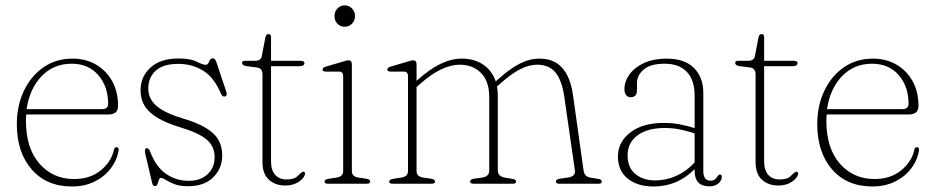

<svg xmlns="http://www.w3.org/2000/svg" viewBox="-20 -666 3390 696"><path d="M408 -282Q408 -251 372.5 -251H75Q74 -240.5 74 -229Q74 -128.5 123 -72.8Q172 -17 248.5 -17Q306.5 -17 345 -48.2Q383.5 -79.5 393 -123Q395 -132.5 402 -132.5Q411 -132.5 410 -121.5Q404.5 -86 382 -56Q359.5 -26 323.2 -8Q287 10 241 10Q148.5 10 94.8 -52Q41 -114 41 -216Q41 -282.5 66.5 -336.5Q92 -390.5 137.5 -422Q183 -453.5 243.5 -453.5Q290.5 -453.5 327.8 -432Q365 -410.5 386.5 -372Q408 -333.5 408 -282ZM240 -435Q173.5 -435 130.2 -389.2Q87 -343.5 76.5 -270.5H350Q372 -270.5 372 -289.5Q372 -352.5 336.2 -393.8Q300.5 -435 240 -435Z M664 -10.5Q706.5 -10.5 732.2 -34.2Q758 -58 758 -96.5Q758 -136.5 728 -161Q698 -185.5 630.5 -205.5Q560.5 -226.5 525 -258Q489.5 -289.5 489.5 -338.5Q489.5 -388 525.5 -421Q561.5 -454 626.5 -454Q670.5 -454 693 -442.5Q715.5 -431 725.5 -431Q734 -431 738 -442.8Q742 -454.5 751 -454.5Q759.5 -454.5 764 -442L800 -334.5Q805 -319.5 796.5 -316.5Q787 -313.5 781.5 -325.5Q756 -386 715.8 -410.2Q675.5 -434.5 626.5 -434.5Q571 -434.5 544.2 -409.5Q517.5 -384.5 517.5 -345.5Q517.5 -307 548.5 -281Q579.5 -255 648 -235Q717 -214.5 751.2 -184Q785.5 -153.5 785.5 -102Q785.5 -55.5 753 -23.2Q720.5 9 662 9Q631.5 9 612.2 1.5Q593 -6 581.5 -13.5Q570 -21 564 -21Q558.5 -21 556 -13.8Q553.5 -6.5 551 1Q548.5 8.5 542.5 8.5Q534.5 8.5 532 -1L507.5 -104.5Q502.5 -126 509.5 -128.5Q518.5 -131.5 525 -114.5Q546.5 -59.5 583 -35Q619.5 -10.5 664 -10.5Z M910.5 -421.5 872 -426.5Q857.5 -429 857.5 -438Q857.5 -445.5 867.5 -445.5H903.5Q926 -445.5 929 -462.5L942 -530Q944.5 -542.5 953.5 -542.5Q962.5 -542.5 962.5 -532V-445.5H1071Q1083.5 -445.5 1083.5 -437Q1083.5 -426 1064.5 -426H962.5V-80.5Q962.5 -49 977.5 -32.2Q992.5 -15.5 1018 -15.5Q1047 -15.5 1058 -27.2Q1069 -39 1078 -43.5Q1087.5 -44.5 1085.5 -33.5Q1081.5 -19 1061.8 -6.2Q1042 6.5 1014 6.5Q978 6.5 954.8 -14.5Q931.5 -35.5 931.5 -78V-396Q931.5 -406.5 927 -413.2Q922.5 -420 910.5 -421.5Z M1229 -569Q1213.5 -569 1203 -580.2Q1192.5 -591.5 1192.5 -607.5Q1192.5 -624 1203.2 -635.2Q1214 -646.5 1229 -646.5Q1245.5 -646.5 1256.2 -635Q1267 -623.5 1267 -608Q1267 -591.5 1256 -580.2Q1245 -569 1229 -569ZM1255.5 -433V-45.5Q1255.5 -26.5 1278.5 -22.5L1308.5 -18Q1322 -15.5 1322 -8Q1322 0 1310 0H1168Q1156.5 0 1156.5 -8Q1156.5 -15 1169 -17.5L1201 -22.5Q1224 -26.5 1224 -45.5V-390Q1224 -406.5 1209 -406.5H1161Q1149.5 -406.5 1149.5 -414Q1149.5 -421 1161 -424.5L1221 -442Q1228.5 -444.5 1233.8 -446Q1239 -447.5 1242.5 -447.5Q1255.5 -447.5 1255.5 -433Z M1490 -433V-373L1491 -374Q1537.5 -415.5 1576.8 -434.5Q1616 -453.5 1654.5 -453.5Q1699 -453.5 1731.2 -432Q1763.5 -410.5 1777 -371L1784 -377Q1827.5 -416.5 1863.5 -435Q1899.5 -453.5 1935.5 -453.5Q1988.5 -453.5 2018.2 -419.8Q2048 -386 2057 -322L2095.5 -48Q2098.5 -25.5 2121 -22L2148.5 -17.5Q2161.5 -15.5 2161.5 -8Q2161.5 0 2150 0H2007Q1995 0 1995 -8Q1995 -15.5 2008.5 -18L2039.5 -22.5Q2067 -27 2064 -48L2025.5 -315.5Q2017 -374.5 1993.8 -403Q1970.5 -431.5 1926.5 -431.5Q1898.5 -431.5 1866.5 -415.5Q1834.5 -399.5 1794 -363.5L1781.5 -352.5Q1784.5 -336.5 1784.5 -319.5V-48Q1784.5 -26.5 1810.5 -22L1838 -17.5Q1851 -15.5 1851 -8Q1851 0 1839 0H1696.5Q1684 0 1684 -8Q1684 -15.5 1697.5 -18L1729 -22.5Q1753.5 -26.5 1753.5 -48V-312.5Q1753.5 -372 1723.5 -401.8Q1693.5 -431.5 1646 -431.5Q1615 -431.5 1579 -414.5Q1543 -397.5 1501 -360L1490 -350.5V-45.5Q1490 -26.5 1513 -22.5L1543.5 -18Q1557 -15.5 1557 -8Q1557 0 1544.5 0H1402.5Q1391 0 1391 -8Q1391 -15 1404 -17.5L1435.5 -22.5Q1459 -26.5 1459 -45.5V-390Q1459 -406.5 1443.5 -406.5H1396Q1384 -406.5 1384 -414Q1384 -421 1396 -424.5L1455.5 -442Q1463 -444.5 1468.5 -446Q1474 -447.5 1477 -447.5Q1490 -447.5 1490 -433Z M2220 -99Q2220 -151 2264.8 -185.8Q2309.5 -220.5 2387 -220.5Q2417.5 -220.5 2445.8 -215Q2474 -209.5 2498 -201.5V-319Q2498 -376 2469.8 -405.5Q2441.5 -435 2389.5 -435Q2338 -435 2313.5 -414Q2289 -393 2289 -365.5V-338.5Q2289 -313.5 2265.5 -313.5Q2255.5 -313.5 2249.5 -321.5Q2243.5 -329.5 2243.5 -342Q2243.5 -371 2262 -396.5Q2280.5 -422 2315 -437.8Q2349.5 -453.5 2396.5 -453.5Q2461.5 -453.5 2495.5 -419.8Q2529.5 -386 2529.5 -329V-46.5Q2529.5 -11 2555 -11Q2565.5 -11 2571.2 -15.5Q2577 -20 2580 -26Q2585.5 -33.5 2589.5 -33.5Q2596.5 -33.5 2596.5 -24.5Q2596.5 -12 2584.2 -1.2Q2572 9.5 2551.5 9.5Q2498 9.5 2498 -47.5V-53Q2436.5 10 2349 10Q2291 10 2255.5 -18.5Q2220 -47 2220 -99ZM2255 -102.5Q2255 -58.5 2283.2 -35.2Q2311.5 -12 2355 -12Q2394.5 -12 2431.5 -28.5Q2468.5 -45 2498 -77V-182.5Q2474 -190.5 2447.2 -196.2Q2420.5 -202 2390 -202Q2326.5 -202 2290.8 -175.2Q2255 -148.5 2255 -102.5Z M2698 -421.5 2659.5 -426.5Q2645 -429 2645 -438Q2645 -445.5 2655 -445.5H2691Q2713.5 -445.5 2716.5 -462.5L2729.5 -530Q2732 -542.5 2741 -542.5Q2750 -542.5 2750 -532V-445.5H2858.5Q2871 -445.5 2871 -437Q2871 -426 2852 -426H2750V-80.5Q2750 -49 2765 -32.2Q2780 -15.5 2805.5 -15.5Q2834.5 -15.5 2845.5 -27.2Q2856.5 -39 2865.5 -43.5Q2875 -44.5 2873 -33.5Q2869 -19 2849.2 -6.2Q2829.5 6.5 2801.5 6.5Q2765.5 6.5 2742.2 -14.5Q2719 -35.5 2719 -78V-396Q2719 -406.5 2714.5 -413.2Q2710 -420 2698 -421.5Z M3309.5 -282Q3309.5 -251 3274 -251H2976.5Q2975.5 -240.5 2975.5 -229Q2975.5 -128.5 3024.5 -72.8Q3073.5 -17 3150 -17Q3208 -17 3246.5 -48.2Q3285 -79.5 3294.5 -123Q3296.5 -132.5 3303.5 -132.5Q3312.5 -132.5 3311.5 -121.5Q3306 -86 3283.5 -56Q3261 -26 3224.8 -8Q3188.5 10 3142.5 10Q3050 10 2996.2 -52Q2942.5 -114 2942.5 -216Q2942.5 -282.5 2968 -336.5Q2993.5 -390.5 3039 -422Q3084.5 -453.5 3145 -453.5Q3192 -453.5 3229.2 -432Q3266.5 -410.5 3288 -372Q3309.5 -333.5 3309.5 -282ZM3141.5 -435Q3075 -435 3031.8 -389.2Q2988.5 -343.5 2978 -270.5H3251.5Q3273.5 -270.5 3273.5 -289.5Q3273.5 -352.5 3237.8 -393.8Q3202 -435 3141.5 -435Z"/></svg>

Font: Fraunces 72pt Soft Thin
Style: Regular
Weight: 100
Version: Version 1.000;[b76b70a41]